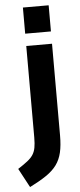

<svg xmlns="http://www.w3.org/2000/svg" viewBox="-96 -733 416 995"><g transform="rotate(-5 112.5 -235.0)"><path d="M19 230 -34 131Q-3 111 16 96Q35 81 45 65.5Q55 50 59 29Q63 8 63 -24V-500H197V-23Q197 29 188.5 65.5Q180 102 160 129.5Q140 157 105.5 180.5Q71 204 19 230ZM63 -564V-700H197V-564Z"/></g></svg>

Font: Titillium Web SemiBold
Style: Regular
Weight: 600
Designer: Mohamed Gaber, Accademia di Belle Arti di Urbino
Foundry: Kief Type Foundry, Accademia di Belle Arti di Urbino
Version: Version 3.000; ttfautohint (v1.8.4)